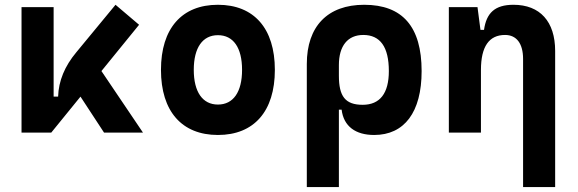

<svg xmlns="http://www.w3.org/2000/svg" viewBox="-20 -547 2384 792"><path d="M68.8 0H191.4L312 -148.4L409.2 0H569.8L398.4 -253.9L553.7 -444.8L456.5 -527.3L294.9 -331.5C247.1 -274.4 221.7 -213.4 219.7 -148.4H201.2V-517.6H68.8Z M878.9 9.8C1027.8 9.8 1113.8 -87.9 1113.8 -258.8C1113.8 -429.7 1027.8 -527.3 878.9 -527.3C730 -527.3 644 -429.7 644 -258.8C644 -87.9 730 9.8 878.9 9.8ZM878.9 -115.7C815.9 -115.7 779.3 -167.5 779.3 -258.8C779.3 -350.6 815.9 -401.9 878.9 -401.9C942.4 -401.9 978.5 -350.6 978.5 -258.8C978.5 -167.5 942.4 -115.7 878.9 -115.7Z M1523.4 9.8C1647.9 9.8 1719.2 -84 1719.2 -253.9C1719.2 -436.5 1640.6 -527.3 1482.4 -527.3C1331.5 -527.3 1245.6 -438.5 1245.6 -283.2V224.6H1377.9V-94.7H1389.2C1397.5 -25.4 1447.3 9.8 1523.4 9.8ZM1377.9 -234.9V-278.8C1377.9 -357.4 1414.1 -402.8 1478.5 -402.8C1548.3 -402.8 1584 -353.5 1584 -253.9C1584 -161.6 1546.9 -114.7 1476.1 -114.7C1403.8 -114.7 1377.9 -149.9 1377.9 -234.9Z M2137.7 224.6H2270V-336.9C2270 -458 2207.5 -527.3 2098.1 -527.3C2021 -527.3 1986.3 -493.2 1976.6 -423.8H1961.9L1949.7 -517.6H1831.5V0H1963.9V-258.3C1963.9 -355.5 1997.6 -402.8 2063.5 -402.8C2110.8 -402.8 2137.7 -367.2 2137.7 -304.2Z"/></svg>

Font: CaskaydiaCove Nerd Font
Style: Bold
Weight: 700
Designer: Aaron Bell
Foundry: Saja Typeworks
Version: Version 2111.1;Nerd Fonts 2.3.0